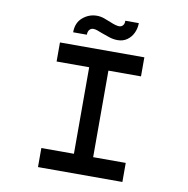

<svg xmlns="http://www.w3.org/2000/svg" viewBox="-93 -972 1040 1062"><g transform="rotate(10 427.0 -440.5)"><path d="M190 0V-107H373V-593H190V-700H664V-593H481V-107H664V0ZM501 -768Q478 -768 454.5 -775.5Q431 -783 410 -791Q393 -798 381 -802Q369 -806 359 -806Q346 -806 337.5 -796Q329 -786 329 -768H252Q252 -822 287 -851.5Q322 -881 366 -881Q387 -881 407 -874Q427 -867 446 -859Q460 -853 473.5 -849Q487 -845 496 -845Q510 -845 518 -855Q526 -865 525 -881H601Q601 -852 589 -826Q577 -800 554.5 -784Q532 -768 501 -768Z"/></g></svg>

Font: Lexend Zetta
Style: Regular
Weight: 400
Designer: Bonnie Shaver-Troup, Thomas Jockin
Foundry: Lexend
Version: Version 1.007